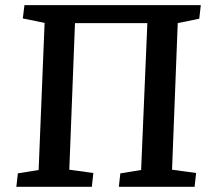

<svg xmlns="http://www.w3.org/2000/svg" viewBox="-20 -720 805 740"><path d="M547.9 -630.9H269L247.1 -65.9L339.8 -53.2L334 0H43L48.8 -51.8L128.9 -64.9L151.9 -631.8L67.9 -648.9L74.2 -700.2H753.9L748 -647.9L665 -630.9L643.1 -65.9L735.8 -53.2L730 0H438L443.8 -51.8L523.9 -64.9Z"/></svg>

Font: Literata Book SemiBold
Style: Italic
Weight: 600
Italic angle: -3°
Designer: Latin by Veronika Burian and Jose Scaglione. Greek by Irene Vlachou. Cyrillic by Vera Evstafieva
Foundry: TypeTogether
Version: Version 1.003;PS 001.003;hotconv 1.0.88;makeotf.lib2.5.64775